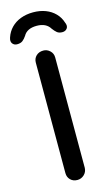

<svg xmlns="http://www.w3.org/2000/svg" viewBox="-155 -956 579 1004"><g transform="rotate(-15 135.0 -453.5)"><path d="M186 -51Q185 -29 169.5 -14.5Q154 0 133 0Q110 0 95.5 -14.5Q81 -29 81 -51V-649Q81 -671 96 -685.5Q111 -700 135 -700Q155 -700 170.5 -685.5Q186 -671 186 -649ZM135 -907Q172 -907 202 -895.5Q232 -884 253 -862.5Q274 -841 283 -812Q292 -792 283 -779.5Q274 -767 257 -767Q239 -767 228.5 -775.5Q218 -784 207 -799Q197 -816 179 -825Q161 -834 135 -834Q108 -834 90 -825Q72 -816 63 -799Q53 -784 42 -775.5Q31 -767 12 -767Q-4 -767 -13 -779Q-22 -791 -15 -811Q-5 -841 16 -862.5Q37 -884 67.5 -895.5Q98 -907 135 -907Z"/></g></svg>

Font: Quicksand Light SemiBold
Style: Regular
Weight: 600
Version: Version 3.006